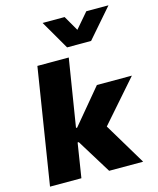

<svg xmlns="http://www.w3.org/2000/svg" viewBox="-135 -1035 931 1129"><g transform="rotate(-15 330.5 -470.5)"><path d="M27 0 139 -705H330L264 -294H271L448 -506H661L419 -230L423 -285L594 0H387L258 -209H251L218 0ZM336 -765 234 -941H368L421 -849L500 -941H635L482 -765Z"/></g></svg>

Font: Nunito Sans 7pt Black
Style: Italic
Weight: 900
Italic angle: -9°
Version: Version 3.101;gftools[0.9.27]